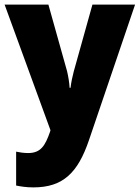

<svg xmlns="http://www.w3.org/2000/svg" viewBox="-20 -573 606 833"><path d="M0 -553 199 -8 197 -1C176 59 157 91 102 91C83 91 64 88 50 85V232C70 236 94 240 125 240C254 240 318 176 366 35L566 -553H381L300 -263C294 -240 289 -217 286 -192H282C281 -214 276 -243 271 -264L190 -553Z"/></svg>

Font: Noto Sans Gujarati UI SemiCondensed Black
Style: Regular
Weight: 900
Width: 4
Designer: Jelle Bosma - Monotype Design Team, Universal Thirst
Foundry: Monotype Imaging Inc.
Version: Version 2.106